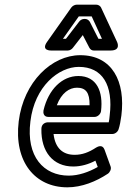

<svg xmlns="http://www.w3.org/2000/svg" viewBox="-20 -764 544 821"><path d="M110 -245C128 -395 231 -478 317 -478C418 -478 465 -400 449 -270C448 -260 447 -248 445 -241H185C174 -241 157 -234 157 -213C155 -115 207 -52 293 -52C327 -52 360 -62 388 -77L398 -50C359 -28 316 -13 274 -13C167 -13 91 -94 110 -245ZM60 -245C39 -72 130 37 268 37C330 37 391 12 441 -21C450 -27 457 -41 453 -52L427 -124C418 -148 398 -137 391 -133C359 -112 331 -102 299 -102C249 -102 216 -130 209 -191H460C471 -191 483 -199 487 -211C492 -226 496 -247 499 -270C517 -414 461 -528 323 -528C202 -528 81 -415 60 -245ZM187 -264H384C399 -264 411 -278 412 -289C422 -372 394 -439 315 -439C246 -439 187 -382 166 -292C164 -282 166 -264 187 -264ZM223 -314C243 -367 277 -389 309 -389C346 -389 364 -369 363 -314ZM249 -598 317 -694H372L416 -598H401L364 -671C360 -678 352 -683 344 -683H340C331 -683 323 -678 318 -671L262 -598ZM182 -586C153 -546 199 -548 199 -548H270C278 -548 287 -553 292 -560L334 -614L362 -560C366 -553 372 -548 381 -548H453C500 -548 480 -586 480 -586L412 -732C409 -738 401 -744 392 -744H308C301 -744 291 -740 285 -732Z"/></svg>

Font: Falling Sky
Style: CondOuObl
Weight: 400
Designer: Paul D. Hunt
Foundry: Adobe Systems Incorporated
Version: Version 1.02